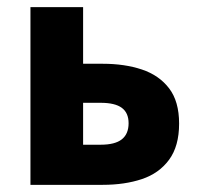

<svg xmlns="http://www.w3.org/2000/svg" viewBox="-20 -516 556 536"><path d="M65 0V-496H212V-338H267Q328 -338 376 -322Q424 -306 452 -269.5Q480 -233 480 -171Q480 -108 452 -70Q424 -32 376 -16Q328 0 267 0ZM212 -112H261Q301 -112 320 -127Q339 -142 339 -172Q339 -201 320 -215Q301 -229 261 -229H212Z"/></svg>

Font: Source Sans 3
Style: Bold
Weight: 700
Designer: Paul D. Hunt
Foundry: Adobe
Version: Version 3.052;hotconv 1.1.0;makeotfexe 2.6.0